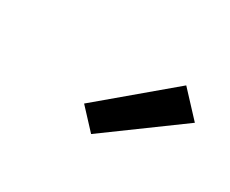

<svg xmlns="http://www.w3.org/2000/svg" viewBox="-57 -982 713 595"><g transform="rotate(30 300.0 -684.0)"><path d="M294 -545 228 -616 474 -823 555 -736Z"/></g></svg>

Font: Iosevka Curly Slab Extended
Style: Bold Italic
Weight: 700
Width: 7
Italic angle: -9°
Monospace: yes
Designer: Belleve Invis
Foundry: Belleve Invis
Version: Version 11.0.0; ttfautohint (v1.8.3)